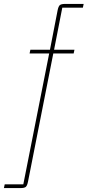

<svg xmlns="http://www.w3.org/2000/svg" viewBox="-82 -760 447 980"><path d="M190 -487 61 167Q57 187 50 193.5Q43 200 22 200H-62L-58 181H37L169 -487H69L73 -506H173L212 -707Q216 -727 223 -733.5Q230 -740 251 -740H345L341 -721H236L194 -506H298L294 -487Z"/></svg>

Font: IBM Plex Sans Thin
Style: Italic
Weight: 100
Italic angle: -11.31°
Designer: Mike Abbink, Paul van der Laan, Pieter van Rosmalen
Foundry: Bold Monday
Version: Version 3.0